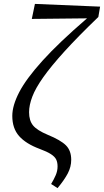

<svg xmlns="http://www.w3.org/2000/svg" viewBox="-20 -764 533 984"><path d="M275 200 242 179Q256 156 265.5 134Q275 112 275 89Q275 68 268 53.5Q261 39 241 26Q221 13 183 -1Q113 -27 78 -66.5Q43 -106 43 -170Q43 -223 78.5 -291.5Q114 -360 197.5 -452.5Q281 -545 426 -670L143 -667L159 -744L493 -730L484 -677Q379 -576 310.5 -500.5Q242 -425 202 -368.5Q162 -312 145.5 -268.5Q129 -225 129 -189Q129 -146 149.5 -121Q170 -96 225 -73Q291 -46 318 -19Q345 8 345 55Q345 91 327.5 124.5Q310 158 275 200Z"/></svg>

Font: Source Serif 4 SmText
Style: Italic
Weight: 400
Italic angle: -12°
Designer: Frank Grießhammer
Foundry: Adobe
Version: Version 4.005;hotconv 1.1.0;makeotfexe 2.6.0